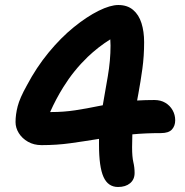

<svg xmlns="http://www.w3.org/2000/svg" viewBox="-20 -735 740 766"><path d="M451 11Q411 11 393 -29Q375 -69 375 -157Q375 -169 375 -181Q372 -181 369 -180Q314 -171 260 -163.5Q206 -156 146 -156Q115 -156 91.5 -169.5Q68 -183 55 -204Q42 -225 42 -248Q42 -278 50.5 -311Q59 -344 87 -394Q125 -466 174 -525.5Q223 -585 275 -627Q327 -669 373.5 -692Q420 -715 452 -715Q488 -715 511 -695.5Q534 -676 544.5 -642.5Q555 -609 555 -567Q555 -511 548 -460.5Q541 -410 532 -361Q529 -347 527 -334Q560 -336 596 -336Q621 -336 639.5 -325Q658 -314 668.5 -295.5Q679 -277 679 -255Q679 -233 666 -218.5Q653 -204 622 -204Q561 -204 508 -199Q507 -174 507 -148Q507 -109 512 -88Q517 -67 517 -45Q517 -19 499 -4Q481 11 451 11ZM390 -315Q400 -374 410 -430Q421 -494 421 -553Q421 -566 420 -578Q372 -548 330 -508Q274 -454 233 -388Q203 -340 180 -288Q183 -288 186 -288Q234 -288 280 -295Q326 -302 374 -312Q382 -314 390 -315Z"/></svg>

Font: Shantell Sans Light SemiBold
Style: Regular
Weight: 600
Version: Version 1.008;[ac192a2d6]